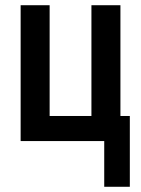

<svg xmlns="http://www.w3.org/2000/svg" viewBox="-20 -540 540 735"><path d="M379 175V0H59V-520H170V-96H330V-520H441V-96H477V175Z"/></svg>

Font: Iosevka SS04
Style: Bold
Weight: 700
Monospace: yes
Designer: Belleve Invis
Foundry: Belleve Invis
Version: Version 19.0.0; ttfautohint (v1.8.4)